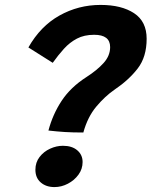

<svg xmlns="http://www.w3.org/2000/svg" viewBox="-20 -756 616 781"><path d="M319 -217Q275 -217 243.8 -219Q212.5 -221 177 -225Q194.5 -291 230.8 -346Q267 -401 331.5 -442.5Q374.5 -470 401.2 -499.5Q428 -529 428 -564.5Q428 -614.5 363 -614.5Q322.5 -614.5 293 -599Q263.5 -583.5 240 -557.5Q216.5 -531.5 194.5 -500.5L95.5 -563Q144.5 -649.5 221.8 -692.8Q299 -736 389 -736Q474.5 -736 525.5 -702.2Q576.5 -668.5 576.5 -598.5Q576.5 -524.5 540.2 -477.5Q504 -430.5 445.5 -391Q407 -364.5 371.8 -322.5Q336.5 -280.5 319 -217ZM201.5 5Q167.5 5 145.8 -13.8Q124 -32.5 124 -65.5Q124 -95.5 141 -117.5Q158 -139.5 183.8 -151.2Q209.5 -163 236 -163Q273 -163 294.5 -144.5Q316 -126 316 -97Q316 -68.5 299.2 -45.5Q282.5 -22.5 256.2 -8.8Q230 5 201.5 5Z"/></svg>

Font: Grandstander SemiBold
Style: Italic
Weight: 600
Italic angle: -15°
Designer: Tyler Finck
Foundry: Etcetera Type Co
Version: Version 1.200; ttfautohint (v1.8.3)